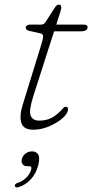

<svg xmlns="http://www.w3.org/2000/svg" viewBox="-20 -556 400 834"><path d="M155.5 -411 106.5 -422Q91.5 -425.5 91.5 -437Q91.5 -441.5 96.8 -445.2Q102 -449 108.5 -449H158.5Q170.5 -449 177.5 -460L219 -524Q226.5 -536 236 -536Q246 -536 246 -523Q246 -518 244 -511Q242 -504 239 -495L224.5 -449H345.5Q360.5 -449 360.5 -438Q360.5 -420 330.5 -420H215L125.5 -141Q104.5 -75.5 113.2 -53.8Q122 -32 151 -32Q180 -32 203.5 -43.8Q227 -55.5 250.5 -82Q256.5 -89 259.2 -90.5Q262 -92 266.5 -92Q275.5 -92 275.5 -82Q275.5 -63.5 251.8 -42.8Q228 -22 193.2 -7.2Q158.5 7.5 125 7.5Q82 7.5 72.8 -22.2Q63.5 -52 78.5 -100.5L159.5 -363Q167 -387 167.2 -397.8Q167.5 -408.5 155.5 -411ZM99 166Q84 166 77.8 156.8Q71.5 147.5 75 134.5Q78.5 120 91.2 110.8Q104 101.5 119.5 101.5Q137 101.5 145.8 114.8Q154.5 128 146 162Q136.5 199 113 223.8Q89.5 248.5 60 257Q46.5 260.5 44.5 252Q43.5 242.5 56.5 238.5Q78.5 231.5 94.8 215Q111 198.5 115.5 180Q119.5 166 107 166Z"/></svg>

Font: Fraunces 9pt SuperSoft Thin
Style: Italic
Weight: 100
Italic angle: -16°
Version: Version 1.000;[0bf87f6ff]